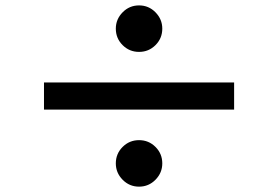

<svg xmlns="http://www.w3.org/2000/svg" viewBox="-20 -738 1040 718"><path d="M413.1 -630.9Q413.1 -666 438.5 -691.9Q463.9 -717.8 500 -717.8Q536.1 -717.8 561.5 -691.9Q586.9 -666 586.9 -630.9Q586.9 -594.7 561.5 -569.3Q536.1 -543.9 500 -543.9Q463.9 -543.9 438.5 -569.3Q413.1 -594.7 413.1 -630.9ZM144.5 -429.7H855.5V-328.1H144.5ZM413.1 -127Q413.1 -163.1 438.5 -188.5Q463.9 -213.9 500 -213.9Q536.1 -213.9 561.5 -188.5Q586.9 -163.1 586.9 -127Q586.9 -91.8 561.5 -65.9Q536.1 -40 500 -40Q463.9 -40 438.5 -65.9Q413.1 -91.8 413.1 -127Z"/></svg>

Font: Gen Shin Gothic Bold
Style: Bold
Weight: 700
Designer: [Source Han Sans]
Ryoko NISHIZUKA  (kana & ideographs); Paul D. Hunt (Latin, Greek & Cyrillic); Wenlong ZHANG  (bopomofo
Version: Version 1.002.20150607